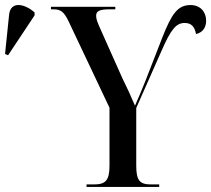

<svg xmlns="http://www.w3.org/2000/svg" viewBox="-205 -741 837 761"><path d="M-173 -522 -68 -680V-692C-111 -729 -164 -736 -169 -682L-185 -527ZM138 0H426V-10H394C349 -10 335 -25 335 -85V-313L435 -539C472 -624 493 -650 527 -650C556 -650 567 -632 572 -606C597 -612 612 -630 612 -659C612 -694 589 -721 550 -721C498 -721 475 -684 439 -594L372 -422C358 -386 341 -347 330 -322C314 -360 299 -393 280 -431L193 -626C182 -651 176 -665 176 -678C176 -697 189 -704 229 -704H252V-714H-3V-704H7C35 -704 49 -695 68 -654L229 -314V-85C229 -25 213 -10 167 -10H138Z"/></svg>

Font: Noto Serif Display Condensed Medium
Style: Regular
Weight: 500
Width: 3
Designer: Monotype Design Team
Foundry: Monotype Imaging Inc.
Version: Version 2.009